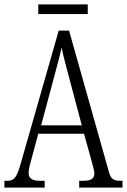

<svg xmlns="http://www.w3.org/2000/svg" viewBox="-20 -853 577 873"><path d="M154 -789H379V-833H154ZM0 0H183V-31H162C122 -31 110 -45 110 -68C110 -84 119 -116 125 -137L154 -245H362L395 -126C401 -103 409 -77 409 -65C409 -43 397 -31 359 -31H340V0H537V-31H529C496 -31 484 -39 475 -72L294 -714H247L75 -112C56 -45 45 -31 14 -31H0ZM167 -283 225 -499C239 -552 253 -602 260 -637C267 -602 280 -554 298 -486L352 -283Z"/></svg>

Font: Noto Serif Georgian ExtraCondensed Light
Style: Regular
Weight: 300
Width: 2
Designer: Monotype Design Team, Akaki Razmadze
Foundry: Google LLC
Version: Version 2.003